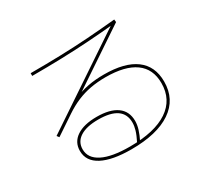

<svg xmlns="http://www.w3.org/2000/svg" viewBox="-153 -966 1306 1221"><g transform="rotate(-30 500.0 -355.0)"><path d="M490 30Q351 30 275.5 -9.5Q200 -49 200 -125Q200 -189 253 -224.5Q306 -260 400 -260Q497 -260 548.5 -223Q600 -186 600 -115Q600 -87 590.5 -56Q581 -25 559 20L541 12Q563 -32 571.5 -61Q580 -90 580 -115Q580 -240 400 -240Q314 -240 267 -210Q220 -180 220 -125Q220 -60 289 -25Q358 10 490 10Q672 10 768.5 -54.5Q865 -119 865 -240Q865 -344 791.5 -397Q718 -450 575 -450Q516 -450 464.5 -440.5Q413 -431 365.5 -411Q318 -391 270 -359L131 -266L119 -282L797 -736V-719Q694 -709 594.5 -702.5Q495 -696 392.5 -693Q290 -690 176 -690V-710Q292 -710 396.5 -713Q501 -716 601.5 -723Q702 -730 807 -740L809 -720L349 -412L348 -425Q374 -437 401 -445.5Q428 -454 456 -459.5Q484 -465 513.5 -467.5Q543 -470 575 -470Q727 -470 806 -411.5Q885 -353 885 -240Q885 -110 782 -40Q679 30 490 30Z"/></g></svg>

Font: M PLUS 2 Thin Thin
Style: Regular
Weight: 250
Version: Version 1.001